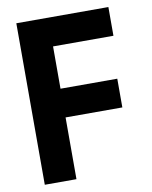

<svg xmlns="http://www.w3.org/2000/svg" viewBox="-81 -775 663 836"><g transform="rotate(-10 250.0 -357.0)"><path d="M49 0H189V-273H440V-400H189V-587H456V-714H49Z"/></g></svg>

Font: Noto Sans Mono ExtraCondensed ExtraBold
Style: Regular
Weight: 800
Width: 2
Designer: Monotype Design Team
Foundry: Monotype Imaging Inc.
Version: Version 2.014